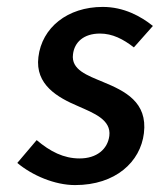

<svg xmlns="http://www.w3.org/2000/svg" viewBox="-20 -523 462 555"><path d="M197 12C314 12 386 -55 396 -138C407 -228 341 -260 278 -286C233 -305 185 -321 191 -366C195 -401 222 -426 269 -426C305 -426 336 -410 367 -386L422 -448C387 -476 338 -503 277 -503C175 -503 101 -443 91 -358C81 -278 147 -241 206 -216C251 -196 302 -177 296 -130C291 -92 260 -65 210 -65C164 -65 125 -85 86 -118L30 -52C73 -16 138 12 197 12Z"/></svg>

Font: Falling Sky
Style: LightObl
Weight: 400
Designer: Paul D. Hunt
Foundry: Adobe Systems Incorporated
Version: Version 1.02